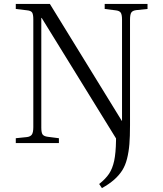

<svg xmlns="http://www.w3.org/2000/svg" viewBox="-20 -734 834 985"><path d="M61 0V-24.9L118.2 -30.8Q136.7 -33.2 143.8 -44.2Q150.9 -55.2 150.9 -82V-634.8Q150.9 -660.2 144.8 -669.7Q138.7 -679.2 118.2 -681.2L61 -688V-713.9H235.8L605 -113.8H606V-633.8Q606 -659.7 599.1 -669.4Q592.3 -679.2 571.8 -681.2L517.1 -688V-713.9H736.8V-688L679.2 -682.1Q660.2 -679.7 653.6 -669.7Q647 -659.7 647 -631.8V-91.8Q647 -33.7 643.8 5.6Q640.6 44.9 631.8 80.1Q623 115.2 606.7 140.6Q590.3 166 565.4 188Q540.5 210 502.9 231L488.8 210Q522 183.6 539.6 157.2Q557.1 130.9 565.7 91.1Q574.2 51.3 575.2 -13.2V-23.9L193.8 -642.1H191.9V-79.1Q191.9 -53.2 198.7 -43.9Q205.6 -34.7 225.1 -32.2L282.2 -24.9V0Z"/></svg>

Font: Literata Light
Style: Regular
Weight: 300
Designer: Latin by Veronika Burian and Jose Scaglione. Greek by Irene Vlachou. Cyrillic by Vera Evstafieva.
Foundry: TypeTogether
Version: Version 3.021